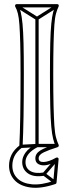

<svg xmlns="http://www.w3.org/2000/svg" viewBox="-20 -708 359 934"><path d="M65 -687 57 -673 156 -611Q158 -610 160.5 -610Q163 -610 164 -611L262 -673L254 -687L156 -625Q154 -624 160 -624Q166 -624 164 -625ZM242 185 252 173 199 133Q196 131 197 139Q198 147 200 144L263 71L251 61L188 134Q186 136 186 139.5Q186 143 189 145ZM168 -618H152V0Q152 2 155 -3Q158 -8 156 -7Q120 12 104 34.5Q88 57 88 80Q88 80 88 80Q88 80 88 80Q88 116 116 135.5Q144 155 195 147L193 131Q151 138 127.5 124Q104 110 104 80Q104 80 104 80Q104 80 104 80Q104 60 118.5 41.5Q133 23 164 7Q168 5 168 0ZM258 8V-8H160Q160 -8 160 -8Q160 -8 160 -8L82 -4V12L160 8Q161 8 160.5 8Q160 8 160 8ZM265 -4Q258 -19 252.5 -39.5Q247 -60 244.5 -97Q242 -134 240.5 -194.5Q239 -255 239 -349Q239 -438 240.5 -495Q242 -552 244.5 -587Q247 -622 252.5 -642Q258 -662 265 -676Q267 -681 265 -684.5Q263 -688 258 -688H61Q57 -688 54.5 -684.5Q52 -681 54 -676Q62 -662 67 -642Q72 -622 74.5 -587Q77 -552 78.5 -495Q80 -438 80 -349Q80 -228 78.5 -141.5Q77 -55 74 4L77 -2Q48 20 36 45Q24 70 24 98Q24 139 50.5 168Q77 197 128 204Q179 211 250 187Q255 185 255 180L265 67Q266 62 262 59.5Q258 57 253 59Q218 79 193 80Q168 81 168 62Q168 45 193 33Q218 21 260 8Q264 6 265.5 3Q267 0 265 -4ZM251 4 256 -8Q200 9 176 24Q152 39 152 62Q152 90 182 95.5Q212 101 261 73L249 65L239 178L244 171Q181 193 135 188.5Q89 184 64.5 159.5Q40 135 40 98Q40 73 50.5 51.5Q61 30 87 10Q90 8 90 4Q93 -55 94.5 -141.5Q96 -228 96 -349Q96 -440 94.5 -498.5Q93 -557 89.5 -592.5Q86 -628 81 -648.5Q76 -669 68 -684L61 -672H258L251 -684Q244 -669 238.5 -648.5Q233 -628 229.5 -592.5Q226 -557 224.5 -498.5Q223 -440 223 -349Q223 -253 224.5 -191Q226 -129 229.5 -91.5Q233 -54 238.5 -32.5Q244 -11 251 4Z"/></svg>

Font: Tilt Prism
Style: Regular
Weight: 400
Version: Version 1.000